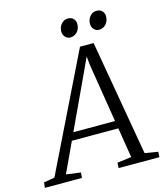

<svg xmlns="http://www.w3.org/2000/svg" viewBox="-192 -1029 979 1130"><g transform="rotate(-15 297.0 -464.0)"><path d="M-60 0 -56.5 -32.5 9.5 -43.5 354.5 -749H437.5L559.5 -45.5L639.5 -32.5L637.5 0H389L391 -32.5L477.5 -43.5L448 -226.5H165L80 -44.5L168.5 -32.5L165.5 0ZM186.5 -273H440.5L383.5 -626.5L377.5 -683L353.5 -631ZM314.5 -816Q296.5 -816 283.5 -830Q270.5 -844 271 -865.5Q272 -892 288.5 -910Q305 -928 328 -928Q350 -928 362.2 -914.5Q374.5 -901 374 -881.5Q373.5 -853 356.5 -834.5Q339.5 -816 314.5 -816ZM489 -816Q471 -816 458.2 -830Q445.5 -844 446 -865.5Q447 -892 463 -910Q479 -928 502.5 -928Q524.5 -928 537 -914.5Q549.5 -901 549 -881.5Q548.5 -853 531.5 -834.5Q514.5 -816 489 -816Z"/></g></svg>

Font: Merriweather 36pt Light
Style: Italic
Weight: 300
Italic angle: -7.8°
Version: Version 2.101